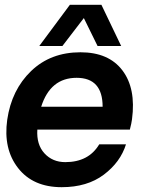

<svg xmlns="http://www.w3.org/2000/svg" viewBox="-20 -772 615 797"><path d="M239 -581H143L270 -752H401L483 -581H385L328 -697ZM528 -277Q526 -261 519 -234H135Q131 -172 164.5 -135.5Q198 -99 251 -99Q348 -99 392 -173H503Q480 -99 411 -47Q342 5 236 5Q117 5 55 -74.5Q-7 -154 10 -275Q28 -399 109 -477Q190 -555 314 -555Q431 -555 488 -480Q545 -405 528 -277ZM298 -449Q189 -449 151 -329H406Q406 -449 298 -449Z"/></svg>

Font: Oakes Grotesk
Style: Bold Italic
Weight: 600
Italic angle: -8°
Designer: Samuel Oakes
Foundry: Samuel Oakes
Version: Version 1.000;PS 001.000;hotconv 1.0.88;makeotf.lib2.5.64775